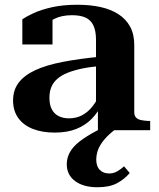

<svg xmlns="http://www.w3.org/2000/svg" viewBox="-20 -548 668 808"><path d="M261 143Q261 116 274.5 92Q288 68 316 46.5Q344 25 385.5 3Q427 -19 482 -41L494 -22Q462 -3 441 16.5Q420 36 407.5 54.5Q395 73 390 90Q385 107 385 123Q385 152 400 167Q415 182 439 182Q458 182 473.5 173Q489 164 502 152L526 180Q504 206 472.5 223Q441 240 390 240Q331 240 296 214Q261 188 261 143ZM612 0H392V-97L384 -96V-381Q384 -418 373 -441Q362 -464 340 -474Q318 -484 283 -484Q239 -484 208.5 -468.5Q178 -453 160 -430Q160 -442 162.5 -452Q165 -462 170.5 -469Q176 -476 183.5 -480.5Q191 -485 201 -486V-361H74V-467Q90 -478 121 -492.5Q152 -507 198.5 -517.5Q245 -528 306 -528Q359 -528 402.5 -518.5Q446 -509 478 -488.5Q510 -468 527.5 -436Q545 -404 545 -359V-76Q545 -62 552 -54Q559 -46 572 -43Q585 -40 603 -39H612ZM35 -125Q35 -169 58.5 -200Q82 -231 128 -252.5Q174 -274 244 -287.5Q314 -301 407 -310V-270Q361 -267 325.5 -259.5Q290 -252 264 -241.5Q238 -231 221 -216Q204 -201 196 -181.5Q188 -162 188 -137Q188 -106 198.5 -87Q209 -68 227.5 -59Q246 -50 270 -50Q301 -50 325.5 -63Q350 -76 369 -100Q388 -124 402 -156L409 -112Q394 -77 367 -49Q340 -21 301.5 -5.5Q263 10 210 10Q159 10 119.5 -5Q80 -20 57.5 -50.5Q35 -81 35 -125Z"/></svg>

Font: Roboto Serif 120pt Expanded SemiBold
Style: Regular
Weight: 600
Width: 7
Designer: Greg Gazdowicz
Foundry: Commercial Type
Version: Version 1.008